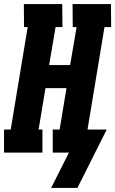

<svg xmlns="http://www.w3.org/2000/svg" viewBox="-30 -755 570 950"><path d="M223 175 311 0H231V-114H265L299 -319H195L161 -114H180V0H-10V-114H23L107 -621H89L88 -735H278L279 -621H245L213 -433H317L349 -621H330L329 -735H519L520 -621H487L403 -114H498L353 175Z"/></svg>

Font: Iosevka Curly Slab Heavy
Style: Italic
Weight: 900
Italic angle: -9°
Monospace: yes
Designer: Belleve Invis
Foundry: Belleve Invis
Version: Version 22.1.2; ttfautohint (v1.8.4)